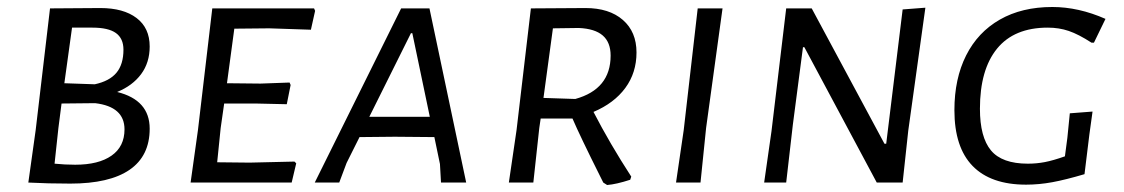

<svg xmlns="http://www.w3.org/2000/svg" viewBox="-20 -522 3214 549"><path d="M408 -154Q408 -76 350.5 -36.5Q293 3 181 3Q117 3 61 0L82 -150L123 -498L267 -499Q333 -499 370.5 -470.5Q408 -442 408 -389Q408 -343 383.5 -310Q359 -277 315 -259Q408 -236 408 -154ZM244 -443H186L164 -284L251 -281Q293 -290 313 -314Q333 -338 333 -380Q333 -412 311.5 -427.5Q290 -443 244 -443ZM336 -152Q336 -217 252 -227L156 -226L147 -156L136 -54Q166 -51 195 -51Q262 -51 299 -77Q336 -103 336 -152Z M650 -440 629 -284 725 -283 808 -286 811 -279 800 -224 711 -226H621L611 -156L601 -58L694 -57L822 -60L827 -55L814 0H525L546 -150L587 -498H878L881 -491L869 -437L750 -441Z M1313 0H1241L1238 -53L1222 -130L1109 -131L1008 -130L971 -56L950 0H880L1127 -498H1208ZM1159 -427H1155L1036 -188H1209Z M1677 -202Q1724 -111 1785 -17L1782 -8Q1742 5 1716 7L1705 0L1696 -18Q1638 -134 1617 -183H1526L1522 -156L1505 0H1435L1457 -150L1498 -498L1654 -499Q1722 -499 1761 -465Q1800 -431 1800 -372Q1800 -314 1768 -270.5Q1736 -227 1677 -202ZM1534 -242 1625 -239Q1726 -267 1726 -363Q1726 -401 1703.5 -420.5Q1681 -440 1635 -442L1561 -441Z M1999 -156 1983 0H1913L1935 -150L1975 -498H2046Z M2577 -148 2561 0H2487L2280 -387H2276L2247 -165L2228 0H2165L2186 -147L2228 -498H2301L2509 -111H2514L2561 -495L2626 -500Z M3141 -468 3108 -400H3101Q3064 -424 3036 -433.5Q3008 -443 2976 -443Q2880 -443 2831 -383Q2782 -323 2782 -211Q2782 -130 2813.5 -92Q2845 -54 2919 -54Q2944 -54 2967.5 -58.5Q2991 -63 3025 -75L3032 -128L3039 -198L3104 -203L3095 -138L3081 -24Q3027 -8 2989 -1Q2951 6 2914 6Q2813 6 2761 -47.5Q2709 -101 2709 -207Q2709 -297 2742.5 -363.5Q2776 -430 2839 -466Q2902 -502 2989 -502Q3064 -502 3141 -468Z"/></svg>

Font: Alegreya Sans SC
Style: Italic
Weight: 400
Italic angle: -7°
Designer: Juan Pablo del Peral
Foundry: Huerta Tipografica
Version: Version 2.008; ttfautohint (v1.6)